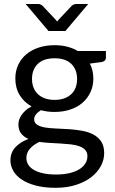

<svg xmlns="http://www.w3.org/2000/svg" viewBox="-20 -736 560 939"><path d="M247 -247.5Q274 -247.5 294.5 -255Q315 -262.5 329 -276Q343 -289.5 350 -308.2Q357 -327 357 -349.5Q357 -396 328.8 -423.5Q300.5 -451 247 -451Q193 -451 164.8 -423.5Q136.5 -396 136.5 -349.5Q136.5 -327 143.8 -308.2Q151 -289.5 165 -276Q179 -262.5 199.5 -255Q220 -247.5 247 -247.5ZM407.5 27.5Q407.5 9 397 -2.5Q386.5 -14 368.8 -20.5Q351 -27 327.5 -29.8Q304 -32.5 277.8 -34Q251.5 -35.5 224.5 -37Q197.5 -38.5 172.5 -42Q144.5 -29 126.8 -9.2Q109 10.5 109 37Q109 54 117.8 68.8Q126.5 83.5 144.5 94.2Q162.5 105 189.8 111.2Q217 117.5 254 117.5Q290 117.5 318.5 111Q347 104.5 366.8 92.5Q386.5 80.5 397 64Q407.5 47.5 407.5 27.5ZM498 -486.5V-453.5Q498 -437 477 -432.5L419.5 -425Q436.5 -392 436.5 -352Q436.5 -315 422.2 -284.8Q408 -254.5 383 -233Q358 -211.5 323 -200Q288 -188.5 247 -188.5Q211.5 -188.5 180 -197Q164 -187 155.5 -175.8Q147 -164.5 147 -153Q147 -135 161.8 -125.8Q176.5 -116.5 200.5 -112.5Q224.5 -108.5 255.2 -107.5Q286 -106.5 318.2 -104.2Q350.5 -102 381.2 -96.5Q412 -91 436 -78.5Q460 -66 474.8 -44Q489.5 -22 489.5 13Q489.5 45.5 473.2 76Q457 106.5 426.5 130.2Q396 154 351.8 168.2Q307.5 182.5 252 182.5Q196.5 182.5 155 171.5Q113.5 160.5 86 142Q58.5 123.5 44.8 99.2Q31 75 31 48.5Q31 11 54.5 -15Q78 -41 119 -56.5Q96.5 -66.5 83.2 -83.2Q70 -100 70 -128.5Q70 -139.5 74 -151.2Q78 -163 86.2 -174.8Q94.5 -186.5 106.5 -197Q118.5 -207.5 134.5 -215.5Q97 -236.5 76 -271.2Q55 -306 55 -352Q55 -389 69.2 -419.2Q83.5 -449.5 109 -470.8Q134.5 -492 169.8 -503.5Q205 -515 247 -515Q280 -515 308.5 -507.8Q337 -500.5 360.5 -486.5ZM411.5 -716.5 300 -584.5H217L105.5 -716.5H167Q173 -716.5 178.5 -714Q184 -711.5 187 -709L251 -641Q253.5 -638.5 255.2 -636Q257 -633.5 259.5 -631Q262 -633.5 263.8 -636Q265.5 -638.5 268 -641L332 -709Q335.5 -711.5 341 -714Q346.5 -716.5 352 -716.5Z"/></svg>

Font: Lato-Regular
Style: Regular
Weight: 400
Designer: Lukasz Dziedzic with Adam Twardoch and Botio Nikoltchev
Foundry: tyPoland Lukasz Dziedzic
Version: Version 2.015; 2015-08-06; http://www.latofonts.com/